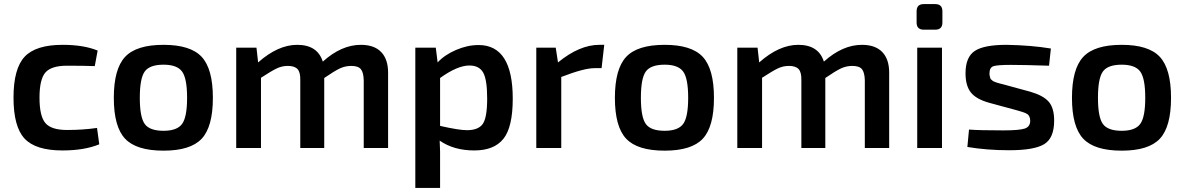

<svg xmlns="http://www.w3.org/2000/svg" viewBox="-20 -723 5787 938"><path d="M286 -504Q389 -504 457 -476L443 -400Q394 -402 307 -402Q231 -402 202 -369Q173 -336 173 -246Q173 -155 202 -121.5Q231 -88 307 -88Q386 -88 454 -98L465 -18Q392 12 285 12Q154 12 100 -46Q46 -104 46 -246Q46 -388 100.5 -446Q155 -504 286 -504Z M779 -504Q911 -504 965.5 -445Q1020 -386 1020 -245Q1020 -104 965.5 -45.5Q911 13 779 13Q646 13 591 -45.5Q536 -104 536 -245Q536 -386 591 -445Q646 -504 779 -504ZM779 -407Q711 -407 687 -373.5Q663 -340 663 -245Q663 -151 687 -117.5Q711 -84 779 -84Q845 -84 869.5 -117.5Q894 -151 894 -245Q894 -340 869.5 -373.5Q845 -407 779 -407Z M1743 -504Q1808 -504 1842 -469Q1876 -434 1876 -368V0H1757V-331Q1756 -369 1743 -385Q1730 -401 1696 -401Q1667 -401 1641 -389Q1615 -377 1564 -342V0H1447V-331Q1448 -370 1433.5 -385.5Q1419 -401 1386 -401Q1358 -401 1332.5 -389Q1307 -377 1255 -343V0H1134V-490H1233L1241 -418Q1338 -504 1432 -504Q1531 -504 1557 -422Q1648 -504 1743 -504Z M2318 -503Q2485 -503 2485 -241Q2485 -102 2439.5 -45Q2394 12 2297 12Q2197 12 2128 -36Q2131 20 2130 66V195H2009V-490H2109L2118 -418Q2152 -455 2208 -479Q2264 -503 2318 -503ZM2261 -87Q2317 -87 2338.5 -117.5Q2360 -148 2360 -242Q2360 -334 2340.5 -368.5Q2321 -403 2273 -403Q2215 -403 2130 -342V-108Q2222 -87 2261 -87Z M2908 -504H2932L2919 -390H2884Q2833 -390 2722 -347V0H2600V-490H2695L2706 -418Q2811 -504 2908 -504Z M3227 -504Q3359 -504 3413.5 -445Q3468 -386 3468 -245Q3468 -104 3413.5 -45.5Q3359 13 3227 13Q3094 13 3039 -45.5Q2984 -104 2984 -245Q2984 -386 3039 -445Q3094 -504 3227 -504ZM3227 -407Q3159 -407 3135 -373.5Q3111 -340 3111 -245Q3111 -151 3135 -117.5Q3159 -84 3227 -84Q3293 -84 3317.5 -117.5Q3342 -151 3342 -245Q3342 -340 3317.5 -373.5Q3293 -407 3227 -407Z M4191 -504Q4256 -504 4290 -469Q4324 -434 4324 -368V0H4205V-331Q4204 -369 4191 -385Q4178 -401 4144 -401Q4115 -401 4089 -389Q4063 -377 4012 -342V0H3895V-331Q3896 -370 3881.5 -385.5Q3867 -401 3834 -401Q3806 -401 3780.5 -389Q3755 -377 3703 -343V0H3582V-490H3681L3689 -418Q3786 -504 3880 -504Q3979 -504 4005 -422Q4096 -504 4191 -504Z M4549 -703Q4584 -703 4584 -668V-613Q4584 -578 4549 -578H4493Q4458 -578 4458 -613V-668Q4458 -703 4493 -703ZM4582 -490V0H4461V-490Z M4897 -504Q5017 -502 5114 -486L5105 -402Q4981 -406 4918 -406Q4852 -406 4833 -399.5Q4814 -393 4814 -364Q4814 -357 4815.5 -351Q4817 -345 4818 -341Q4819 -337 4823.5 -333.5Q4828 -330 4830 -328Q4832 -326 4840 -323Q4848 -320 4851 -319Q4854 -318 4865 -315Q4876 -312 4881 -311L5013 -275Q5076 -257 5103 -226.5Q5130 -196 5130 -134Q5130 -48 5081 -18.5Q5032 11 4911 11Q4801 11 4706 -5L4714 -90Q4766 -86 4881 -86Q4960 -86 4986.5 -95Q5013 -104 5013 -133Q5013 -139 5012 -144Q5011 -149 5009 -153Q5007 -157 5005 -160Q5003 -163 4998 -166Q4993 -169 4990 -170.5Q4987 -172 4979.5 -174.5Q4972 -177 4968.5 -178Q4965 -179 4955 -182Q4945 -185 4941 -186L4812 -221Q4748 -239 4722.5 -272Q4697 -305 4697 -365Q4697 -444 4742 -474Q4787 -504 4897 -504Z M5460 -504Q5592 -504 5646.5 -445Q5701 -386 5701 -245Q5701 -104 5646.5 -45.5Q5592 13 5460 13Q5327 13 5272 -45.5Q5217 -104 5217 -245Q5217 -386 5272 -445Q5327 -504 5460 -504ZM5460 -407Q5392 -407 5368 -373.5Q5344 -340 5344 -245Q5344 -151 5368 -117.5Q5392 -84 5460 -84Q5526 -84 5550.5 -117.5Q5575 -151 5575 -245Q5575 -340 5550.5 -373.5Q5526 -407 5460 -407Z"/></svg>

Font: Exo 2 Semi Bold
Style: Regular
Weight: 600
Designer: Natanael Gama
Version: Version 1.001;PS 001.001;hotconv 1.0.88;makeotf.lib2.5.64775